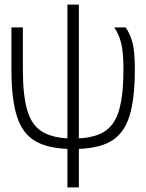

<svg xmlns="http://www.w3.org/2000/svg" viewBox="-20 -638 640 840"><path d="M300 14Q198 14 139 -18Q80 -50 55 -126Q30 -202 30 -334V-518H80V-334Q80 -219 100 -153Q120 -87 168.5 -59.5Q217 -32 300 -32Q384 -32 432 -59.5Q480 -87 500 -153Q520 -219 520 -334Q520 -404 511.5 -443.5Q503 -483 480 -518H530Q553 -483 561.5 -443.5Q570 -404 570 -334Q570 -202 545 -126Q520 -50 461.5 -18Q403 14 300 14ZM275 182V-618H325V182Z"/></svg>

Font: Victor Mono Thin
Style: Regular
Weight: 100
Monospace: yes
Designer: Rune Bjørnerås
Version: Version 1.561;gftools[0.9.30]